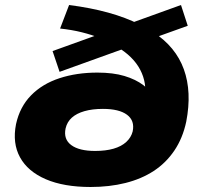

<svg xmlns="http://www.w3.org/2000/svg" viewBox="-20 -736 802 767"><path d="M342 11Q235 11 163 -20Q91 -51 60 -107.5Q29 -164 44 -240Q59 -309 104 -355Q149 -401 217.5 -423.5Q286 -446 369 -446Q432 -446 477 -432.5Q522 -419 552.5 -396Q583 -373 600 -343H558Q568 -404 540 -457.5Q512 -511 446 -550L493 -548L218 -449L190 -532L379 -600L382 -583Q347 -597 307 -607Q267 -617 220 -622L256 -716Q342 -705 412.5 -685.5Q483 -666 538 -638L495 -641L703 -716L730 -633L599 -586L593 -607Q682 -549 714.5 -459Q747 -369 724 -250Q710 -184 676.5 -134.5Q643 -85 594 -53Q545 -21 481 -5Q417 11 342 11ZM360 -133Q402 -133 433.5 -142Q465 -151 484.5 -169Q504 -187 510 -211Q519 -254 487.5 -277.5Q456 -301 391 -301Q349 -301 317.5 -292Q286 -283 267 -266Q248 -249 242 -223Q233 -180 264.5 -156.5Q296 -133 360 -133Z"/></svg>

Font: Nunito Sans 10pt Expanded Black
Style: Italic
Weight: 900
Width: 7
Italic angle: -9°
Designer: Vernon Adams
Foundry: Vernon Adams
Version: Version 3.101;gftools[0.9.27]